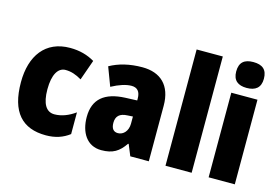

<svg xmlns="http://www.w3.org/2000/svg" viewBox="-100 -989 1761 1212"><g transform="rotate(15 781.0 -383.0)"><path d="M273 10C335 10 384 -7 426 -39V-181C383 -150 337 -132 291 -132C238 -132 208 -178 208 -274C208 -370 239 -421 288 -421C324 -421 357 -410 394 -388L441 -521C395 -548 343 -563 280 -563C119 -563 35 -447 35 -274C35 -78 119 10 273 10Z M752 -563C669 -563 598 -545 541 -513L587 -391C637 -418 681 -432 716 -432C754 -432 774 -410 774 -364V-352L696 -349C564 -343 493 -287 493 -169C493 -70 540 10 635 10C711 10 750 -16 789 -73H793L823 0H944V-363C944 -496 871 -563 752 -563ZM740 -245 774 -247V-200C774 -153 745 -121 709 -121C681 -121 665 -139 665 -177C665 -220 688 -243 740 -245Z M1224 0V-760H1053V0Z M1420 -776C1362 -776 1330 -751 1330 -691C1330 -632 1364 -607 1420 -607C1477 -607 1511 -632 1511 -691C1511 -751 1479 -776 1420 -776ZM1506 -553H1335V0H1506Z"/></g></svg>

Font: Noto Sans Khmer Condensed Black
Style: Regular
Weight: 900
Width: 3
Designer: Danh Hong and the Monotype Design Team
Foundry: Monotype Imaging Inc.
Version: Version 2.004